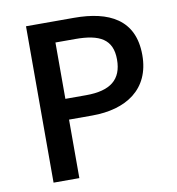

<svg xmlns="http://www.w3.org/2000/svg" viewBox="-76 -723 729 792"><g transform="rotate(-10 289.0 -327.5)"><path d="M85 -655V0H193V-245H290C432 -245 537 -311 537 -455C537 -604 432 -655 286 -655ZM280 -332H193V-568H276C378 -568 431 -540 431 -455C431 -371 382 -332 280 -332Z"/></g></svg>

Font: Cambridge Sans Medium
Style: Regular
Weight: 500
Version: Version 2.020;PS 002.020;hotconv 1.0.88;makeotf.lib2.5.64775